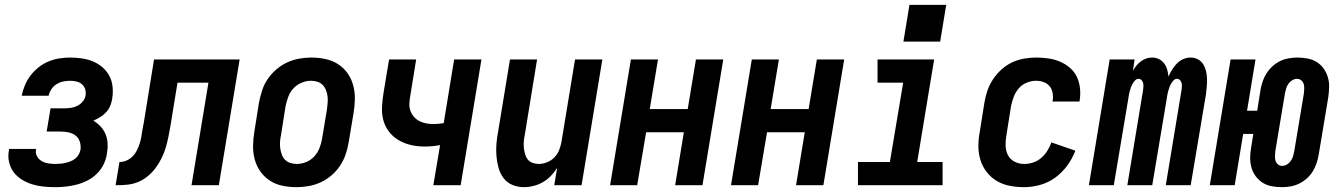

<svg xmlns="http://www.w3.org/2000/svg" viewBox="-20 -766 5540 794"><path d="M209 8Q184 8 159.5 5.5Q135 3 112.5 -4Q90 -11 70 -23.5Q50 -36 36.5 -54Q23 -72 17.5 -96Q12 -120 17 -145Q17 -146 17 -147Q17 -148 18 -150H129Q129 -149 129 -148.5Q129 -148 129 -148Q126 -133 133 -120Q140 -107 152 -100Q164 -93 179 -90.5Q194 -88 209 -88Q219 -88 229.5 -89Q240 -90 251 -92.5Q262 -95 272 -99Q282 -103 291 -110Q300 -117 305.5 -127Q311 -137 313 -147Q315 -164 310 -180Q305 -196 292.5 -205.5Q280 -215 264 -218.5Q248 -222 231 -222H173L189 -318H246Q260 -318 273.5 -320Q287 -322 300 -328.5Q313 -335 322.5 -346.5Q332 -358 334 -372Q336 -385 332 -397.5Q328 -410 318.5 -418Q309 -426 296 -429Q283 -432 270 -432Q256 -432 241.5 -429Q227 -426 214 -418Q201 -410 192.5 -397Q184 -384 181 -370H70Q74 -392 83 -413.5Q92 -435 106.5 -454Q121 -473 140 -488Q159 -503 181 -512Q203 -521 225.5 -524.5Q248 -528 270 -528Q294 -528 318.5 -524.5Q343 -521 364.5 -512Q386 -503 403.5 -488Q421 -473 432 -452.5Q443 -432 445.5 -407.5Q448 -383 444 -358Q442 -344 436 -329Q430 -314 419 -302Q408 -290 394 -281.5Q380 -273 366 -267Q383 -257 396 -243Q409 -229 416.5 -211Q424 -193 425 -172Q426 -151 422 -130Q419 -108 408.5 -86.5Q398 -65 381 -48Q364 -31 342.5 -20Q321 -9 298.5 -3Q276 3 253.5 5.5Q231 8 209 8Z M458 0 474 -96Q489 -96 503 -102Q517 -108 528 -119Q539 -130 546 -144Q553 -158 557.5 -172Q562 -186 564.5 -200.5Q567 -215 569 -229Q571 -237 572 -245Q573 -253 575 -261L617 -520H971L885 0H772L842 -424H714L685 -246Q681 -223 676.5 -200.5Q672 -178 665.5 -156Q659 -134 648.5 -112.5Q638 -91 623.5 -71.5Q609 -52 590 -36.5Q571 -21 549 -12.5Q527 -4 504 -2Q481 0 458 0Z M1206 8Q1176 8 1147.5 2Q1119 -4 1096 -19Q1073 -34 1057 -56.5Q1041 -79 1033.5 -106.5Q1026 -134 1026.5 -163.5Q1027 -193 1032 -222L1051 -342Q1056 -367 1064 -392Q1072 -417 1087 -439Q1102 -461 1123 -479Q1144 -497 1168 -508Q1192 -519 1217.5 -523.5Q1243 -528 1267 -528Q1297 -528 1325.5 -522Q1354 -516 1377.5 -501Q1401 -486 1417 -463.5Q1433 -441 1440.5 -413.5Q1448 -386 1447.5 -356.5Q1447 -327 1442 -298L1422 -178Q1418 -153 1409.5 -128Q1401 -103 1386.5 -81Q1372 -59 1351 -41Q1330 -23 1306 -12Q1282 -1 1256.5 3.5Q1231 8 1206 8ZM1207 -88Q1227 -88 1246.5 -96Q1266 -104 1280 -119.5Q1294 -135 1301.5 -154.5Q1309 -174 1312 -193L1332 -313Q1334 -327 1335 -341Q1336 -355 1334.5 -368Q1333 -381 1328 -393.5Q1323 -406 1314 -415Q1305 -424 1292.5 -428Q1280 -432 1266 -432Q1247 -432 1227.5 -424Q1208 -416 1193.5 -400.5Q1179 -385 1172 -365.5Q1165 -346 1161 -327L1142 -207Q1139 -193 1138 -179Q1137 -165 1139 -152Q1141 -139 1145.5 -126.5Q1150 -114 1159 -105Q1168 -96 1181 -92Q1194 -88 1207 -88Z M1772 0 1800 -166Q1784 -163 1768 -161.5Q1752 -160 1736 -160Q1706 -160 1678.5 -166.5Q1651 -173 1627.5 -187Q1604 -201 1587.5 -223Q1571 -245 1564.5 -272Q1558 -299 1560 -328.5Q1562 -358 1567 -388L1589 -520H1701L1677 -372Q1674 -356 1673 -340Q1672 -324 1676.5 -310Q1681 -296 1690.5 -284.5Q1700 -273 1713 -266Q1726 -259 1741 -256Q1756 -253 1772 -253Q1783 -253 1793.5 -254Q1804 -255 1815 -257L1858 -520H1971L1885 0Z M2147 8Q2121 8 2098.5 -1.5Q2076 -11 2062 -30Q2048 -49 2041.5 -72.5Q2035 -96 2033 -121Q2031 -146 2033 -171.5Q2035 -197 2040 -222L2089 -520H2201L2150 -207Q2147 -193 2146 -180Q2145 -167 2146.5 -154Q2148 -141 2151.5 -128.5Q2155 -116 2162.5 -106.5Q2170 -97 2182.5 -92.5Q2195 -88 2208 -88Q2225 -88 2242.5 -95Q2260 -102 2273 -115.5Q2286 -129 2292.5 -146Q2299 -163 2302 -180L2358 -520H2471L2385 0H2272L2284 -72Q2273 -54 2258 -38.5Q2243 -23 2224.5 -12.5Q2206 -2 2186 3Q2166 8 2147 8Z M2503 0 2589 -520H2701L2667 -315H2824L2858 -520H2971L2885 0H2772L2808 -219H2652L2615 0Z M3003 0 3089 -520H3201L3167 -315H3324L3358 -520H3471L3385 0H3272L3308 -219H3152L3115 0Z M3528 0V-96H3660L3715 -424H3609V-520H3843L3773 -96H3878V0ZM3868 -594H3716L3741 -746H3893Z M4215 8Q4185 8 4156 2.5Q4127 -3 4102.5 -17.5Q4078 -32 4060.5 -54.5Q4043 -77 4034.5 -104.5Q4026 -132 4026 -162Q4026 -192 4032 -222L4051 -342Q4055 -367 4063.5 -391.5Q4072 -416 4086.5 -438Q4101 -460 4121.5 -478.5Q4142 -497 4165.5 -508Q4189 -519 4214.5 -523.5Q4240 -528 4265 -528Q4290 -528 4315 -524.5Q4340 -521 4362.5 -511.5Q4385 -502 4403.5 -486.5Q4422 -471 4432.5 -449.5Q4443 -428 4446 -403Q4449 -378 4445 -352Q4445 -350 4444.5 -348.5Q4444 -347 4444 -346H4332Q4333 -347 4333 -347.5Q4333 -348 4333 -349Q4336 -365 4333 -381.5Q4330 -398 4320.5 -409.5Q4311 -421 4296 -426.5Q4281 -432 4265 -432Q4245 -432 4225.5 -424Q4206 -416 4192.5 -400Q4179 -384 4172 -365Q4165 -346 4161 -327L4142 -207Q4138 -185 4138.5 -164Q4139 -143 4148 -125Q4157 -107 4175.5 -97.5Q4194 -88 4215 -88Q4234 -88 4252.5 -94Q4271 -100 4286 -113Q4301 -126 4311.5 -143Q4322 -160 4328 -177L4427 -143Q4415 -111 4394 -82Q4373 -53 4344.5 -32Q4316 -11 4282 -1.5Q4248 8 4215 8Z M4483 0 4569 -520H4672L4665 -473Q4671 -484 4679 -494Q4687 -504 4697.5 -512Q4708 -520 4720 -524Q4732 -528 4744 -528H4745Q4760 -528 4773 -521.5Q4786 -515 4794.5 -503.5Q4803 -492 4807 -477.5Q4811 -463 4812 -449Q4818 -463 4826.5 -477Q4835 -491 4846.5 -503Q4858 -515 4873 -521.5Q4888 -528 4903 -528H4904Q4920 -528 4934 -520.5Q4948 -513 4956 -500Q4964 -487 4967.5 -472Q4971 -457 4971.5 -441Q4972 -425 4970.5 -408.5Q4969 -392 4967 -375L4904 0H4801L4866 -393Q4867 -400 4867.5 -407.5Q4868 -415 4866.5 -422Q4865 -429 4860 -434.5Q4855 -440 4847 -440Q4839 -440 4833 -433.5Q4827 -427 4823 -420Q4819 -413 4816 -405Q4813 -397 4811 -389.5Q4809 -382 4807.5 -374Q4806 -366 4805 -358L4745 0H4642L4707 -393Q4708 -400 4708.5 -407.5Q4709 -415 4707.5 -422Q4706 -429 4701 -434.5Q4696 -440 4688 -440Q4680 -440 4674 -433.5Q4668 -427 4664 -420Q4660 -413 4657 -405Q4654 -397 4652 -389.5Q4650 -382 4648.5 -374Q4647 -366 4646 -358L4586 0Z M5281 8Q5259 8 5238.5 4Q5218 0 5201.5 -10.5Q5185 -21 5173 -37Q5161 -53 5155.5 -72.5Q5150 -92 5150 -113Q5150 -134 5154 -156L5163 -212H5121L5086 0H4983L5069 -520H5172L5137 -308H5179L5193 -396Q5196 -413 5202 -430.5Q5208 -448 5218.5 -464Q5229 -480 5243.5 -493Q5258 -506 5275 -514Q5292 -522 5310 -525Q5328 -528 5346 -528Q5367 -528 5387.5 -524Q5408 -520 5425 -509.5Q5442 -499 5453.5 -483Q5465 -467 5471 -447.5Q5477 -428 5476.5 -407Q5476 -386 5473 -364L5433 -124Q5430 -107 5424 -89.5Q5418 -72 5408 -56Q5398 -40 5383 -27Q5368 -14 5351 -6Q5334 2 5316 5Q5298 8 5281 8ZM5282 -80Q5292 -80 5301.5 -85.5Q5311 -91 5317.5 -100Q5324 -109 5327 -119Q5330 -129 5332 -139L5372 -379Q5373 -389 5373.5 -399Q5374 -409 5371.5 -418Q5369 -427 5361.5 -433.5Q5354 -440 5344 -440Q5334 -440 5324.5 -434.5Q5315 -429 5308.5 -420Q5302 -411 5299 -401Q5296 -391 5294 -381L5254 -141Q5253 -131 5252.5 -121Q5252 -111 5254.5 -102Q5257 -93 5264.5 -86.5Q5272 -80 5282 -80Z"/></svg>

Font: Iosevka SS04
Style: Bold Italic
Weight: 700
Italic angle: -9°
Monospace: yes
Designer: Belleve Invis
Foundry: Belleve Invis
Version: Version 19.0.0; ttfautohint (v1.8.4)